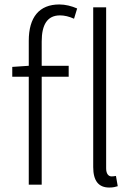

<svg xmlns="http://www.w3.org/2000/svg" viewBox="-20 -828 605 861"><path d="M109 -533 35 -528V-484H109V0H167V-484H288V-533H167V-642C167 -717 192 -759 249 -759C269 -759 290 -754 312 -744L326 -790C301 -801 273 -808 246 -808C156 -808 109 -751 109 -645ZM500 -39C489 -37 484 -37 480 -37C467 -37 456 -48 456 -73V-795H398V-79C398 -17 422 13 470 13C488 13 498 10 508 7Z"/></svg>

Font: Source Han Sans SC Light
Style: Regular
Weight: 300
Designer: Ryoko NISHIZUKA (kana & ideographs); Paul D. Hunt (Latin, Greek & Cyrillic); Wenlong ZHANG (bopomofo); Sandoll Communica
Foundry: Adobe Systems Incorporated
Version: Version 1.004;PS 1.004;hotconv 1.0.82;makeotf.lib2.5.63406